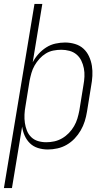

<svg xmlns="http://www.w3.org/2000/svg" viewBox="-36 -755 556 980"><path d="M-16 205 140 -735H180L131 -437Q143 -460 160.5 -479.5Q178 -499 200 -513Q222 -527 247 -532.5Q272 -538 296 -538Q322 -538 347 -530.5Q372 -523 390 -506.5Q408 -490 418.5 -467Q429 -444 433 -419Q437 -394 435.5 -367.5Q434 -341 429 -315L408 -185Q404 -160 396.5 -136Q389 -112 376 -89.5Q363 -67 345 -48Q327 -29 304.5 -16Q282 -3 257 2.5Q232 8 208 8Q182 8 158 0.5Q134 -7 117 -23.5Q100 -40 90 -62.5Q80 -85 77 -109L25 205ZM200 -29Q221 -29 241.5 -33.5Q262 -38 281 -49Q300 -60 315.5 -76Q331 -92 342 -111Q353 -130 359 -150Q365 -170 369 -191L390 -321Q394 -342 395 -364Q396 -386 392 -406.5Q388 -427 379 -445.5Q370 -464 354.5 -477Q339 -490 318.5 -495.5Q298 -501 277 -501Q257 -501 236.5 -497Q216 -493 198 -482Q180 -471 165.5 -455Q151 -439 140.5 -420.5Q130 -402 124.5 -382.5Q119 -363 115 -343L94 -213Q90 -192 89 -170Q88 -148 91 -127.5Q94 -107 101.5 -88Q109 -69 123.5 -55Q138 -41 158 -35Q178 -29 200 -29Z"/></svg>

Font: Iosevka Curly Slab XLtObl
Style: Regular
Weight: 200
Italic angle: -9°
Monospace: yes
Designer: Belleve Invis
Foundry: Belleve Invis
Version: Version 11.1.0; ttfautohint (v1.8.3)